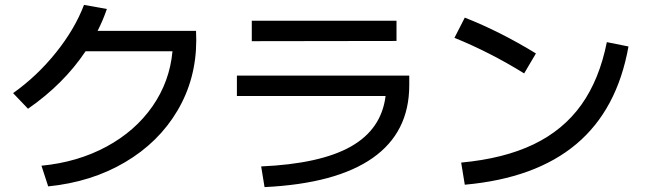

<svg xmlns="http://www.w3.org/2000/svg" viewBox="-20 -765 2633 780"><path d="M680.7 -556.6H327.6Q238.3 -423.3 93.8 -323.2L33.2 -386.7Q130.4 -455.6 207 -551Q283.7 -646.5 321.3 -745.1L414.1 -728.5Q398.9 -683.6 376.5 -639.6H776.4L777.3 -600.6Q776.9 -443.8 700.7 -315.2Q624.5 -186.5 488 -106Q351.6 -25.4 175.8 -7.8L148.4 -91.8Q295.4 -106 412.4 -169.2Q529.3 -232.4 599.4 -333Q669.4 -433.6 680.7 -556.6Z M1546.4 -375H942.4V-458H1642.6V-418.9Q1642.6 -227.5 1494.1 -123.3Q1345.7 -19 1054.7 -4.9L1041 -88.9Q1281.7 -99.6 1405.8 -169.9Q1529.8 -240.2 1546.4 -375ZM1002.9 -680.7H1590.8V-598.6L1002.9 -597.7Z M2445.3 -593.8 2533.2 -576.2Q2487.3 -319.3 2321.5 -179.9Q2155.8 -40.5 1868.2 -14.6L1853.5 -104.5Q2026.9 -120.6 2147.5 -178.5Q2268.1 -236.3 2341.6 -339.1Q2415 -441.9 2445.3 -593.8ZM1826.2 -611.3 1868.2 -693.4Q2011.2 -637.2 2157.2 -547.9L2109.4 -466.8Q1970.7 -552.7 1826.2 -611.3Z"/></svg>

Font: Pretendard GOV Medium
Style: Regular
Weight: 500
Designer: Base glyphs from Inter by Rasmus Andersson; Hangeul glyphs from Noto Sans CJK(Source Han Sans) by Jang Soo-young and Kan
Foundry: Kil Hyung-jin
Version: Version 1.309